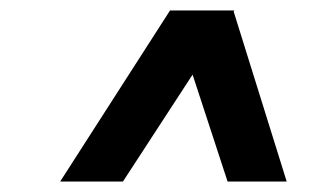

<svg xmlns="http://www.w3.org/2000/svg" viewBox="-20 -720 621 367"><path d="M95 -373 305 -700H428L215 -373ZM415 -373 308 -700H426L528 -373Z"/></svg>

Font: Figtree Light
Style: Bold Italic
Weight: 700
Italic angle: -9.5°
Version: Version 2.000